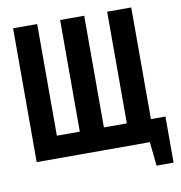

<svg xmlns="http://www.w3.org/2000/svg" viewBox="-89 -782 930 989"><g transform="rotate(-10 376.0 -287.5)"><path d="M45 0V-700H171V-116H291V-700H417V-116H537V-700H663V-116H739V125H650L637 0Z"/></g></svg>

Font: PT Sans Narrow
Style: Bold
Weight: 700
Width: 3
Designer: A.Korolkova, O.Umpeleva, V.Yefimov
Foundry: ParaType Ltd
Version: Version 2.003W OFL